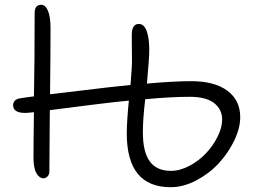

<svg xmlns="http://www.w3.org/2000/svg" viewBox="-20 -779 1082 809"><path d="M163.1 -27.8Q146 -27.8 133.5 -49.1Q121.1 -70.3 121.1 -115.2Q121.1 -182.1 123 -306.2Q97.2 -303.2 85.9 -303.2Q35.2 -303.2 35.2 -335.9Q35.2 -346.2 42.5 -354.5Q49.8 -362.8 66.9 -365.2Q76.7 -366.7 96.2 -369.4Q115.7 -372.1 123 -373Q126 -509.3 126 -724.1Q126 -758.8 153.8 -758.8Q171.4 -758.8 182.1 -733.6Q192.9 -708.5 192.9 -660.2Q192.9 -559.6 190.9 -381.8Q370.6 -403.8 437 -411.1Q464.8 -414.6 529.8 -420.9Q536.1 -499 536.1 -515.1Q536.1 -538.1 535.6 -577.6Q535.2 -617.2 535.2 -630.9Q535.2 -678.2 564.9 -678.2Q586.9 -678.2 597.9 -648.7Q608.9 -619.1 608.9 -568.8Q608.9 -533.2 599.1 -426.8Q713.4 -437 786.1 -437Q883.3 -437 937.7 -397Q992.2 -356.9 992.2 -285.2Q992.2 -238.8 966.8 -186.3Q941.4 -133.8 901.4 -90.6Q861.3 -47.4 806.9 -18.8Q752.4 9.8 699.2 9.8Q514.2 9.8 514.2 -216.8Q514.2 -267.1 522.9 -355Q509.8 -353.5 484.6 -351.1Q459.5 -348.6 448.2 -347.2Q418.5 -344.2 189.9 -314.9Q188 -118.7 188 -56.2Q188 -44.4 180.7 -36.1Q173.3 -27.8 163.1 -27.8ZM582 -221.2Q582 -138.7 611.1 -98.9Q640.1 -59.1 700.2 -59.1Q738.3 -59.1 778.3 -80.3Q818.4 -101.6 848.1 -133.3Q877.9 -165 897 -203.4Q916 -241.7 916 -274.9Q916 -318.4 882.1 -344.7Q848.1 -371.1 779.8 -371.1Q699.2 -371.1 591.8 -360.8Q582 -276.4 582 -221.2Z"/></svg>

Font: Shantell Sans Irregular
Style: Regular
Weight: 300
Designer: Stephen Nixon, Anya Danilova, Shantell Martin
Foundry: Arrow Type
Version: Version 1.006;[9816181b4]